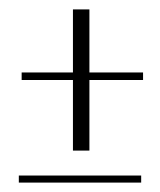

<svg xmlns="http://www.w3.org/2000/svg" viewBox="-20 -572 340 408"><path d="M26 -418H135V-552H170V-418H284V-402H170V-252H135V-402H26ZM20 -199H280V-184H20Z"/></svg>

Font: Dorsa
Style: Regular
Weight: 400
Version: Version 1.002